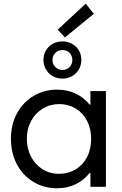

<svg xmlns="http://www.w3.org/2000/svg" viewBox="-20 -1010 660 1038"><path d="M468.8 -74.2H463.9Q433.1 -35.2 388.4 -13.7Q343.8 7.8 288.1 7.8Q217.8 7.8 160.9 -26.4Q104 -60.5 71.5 -121.6Q39.1 -182.6 39.1 -259.8Q39.1 -337.4 72 -397.7Q105 -458 161.9 -491.7Q218.8 -525.4 288.1 -525.4Q343.3 -525.4 388.2 -504.4Q433.1 -483.4 464.8 -444.3H468.8V-517.6H552.7V0H468.8ZM472.7 -258.8Q472.7 -314 450.4 -356.9Q428.2 -399.9 388.9 -423.6Q349.6 -447.3 300.8 -447.3Q251.5 -447.3 211.4 -423.1Q171.4 -398.9 148.2 -356Q125 -313 125 -259.8Q125 -207.5 147.2 -164.1Q169.4 -120.6 209.2 -95.5Q249 -70.3 299.8 -70.3Q348.1 -70.3 387.7 -93.5Q427.2 -116.7 450 -159.7Q472.7 -202.6 472.7 -258.8ZM214.8 -685.5Q214.8 -714.4 228.3 -737.3Q241.7 -760.3 265.1 -773.2Q288.6 -786.1 317.4 -786.1Q345.7 -786.1 369.4 -773.2Q393.1 -760.3 406.5 -737.3Q419.9 -714.4 419.9 -685.5Q419.9 -658.2 406.5 -635Q393.1 -611.8 369.6 -598.4Q346.2 -585 317.4 -585Q288.6 -585 265.1 -598.4Q241.7 -611.8 228.3 -635Q214.8 -658.2 214.8 -685.5ZM371.1 -685.5Q371.1 -709.5 356 -724.4Q340.8 -739.3 317.4 -739.3Q294.9 -739.3 279.3 -724.1Q263.7 -709 263.7 -685.5Q263.7 -663.6 279.5 -647.7Q295.4 -631.8 317.4 -631.8Q340.8 -631.8 356 -647.5Q371.1 -663.1 371.1 -685.5ZM292 -849.6 443.4 -990.2 487.3 -935.5 331.1 -807.6Z"/></svg>

Font: Reddit Sans Chocolate
Style: Regular
Weight: 400
Designer: Stephen Hutchings
Foundry: Reddit
Version: Version 1.013